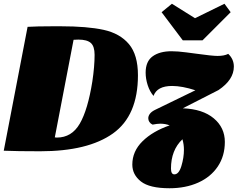

<svg xmlns="http://www.w3.org/2000/svg" viewBox="-31 -803 1266 1023"><path d="M250 -663H293Q434 -663 521 -644Q608 -625 656 -568Q704 -511 704 -402Q704 -187 571 -92Q438 3 183 3Q60 3 -11 0L116 -660Q165 -663 250 -663ZM272 -70Q351 -70 394 -144Q437 -218 461 -369Q473 -449 473 -511Q473 -556 453 -574Q433 -592 387 -592Q369 -592 361 -591L261 -71Q269 -70 272 -70ZM1133 -323 943 -226Q1049 -222 1108 -172.5Q1167 -123 1167 -47Q1167 28 1129.5 84Q1092 140 1025 170Q958 200 872 200Q766 200 720 164Q674 128 674 74Q674 3 728.5 -50.5Q783 -104 873 -135Q850 -144 823 -144Q807 -144 782 -139Q771 -144 765 -153Q759 -162 759 -173Q759 -185 767.5 -196.5Q776 -208 794 -217L1010 -322Q939 -345 886 -345Q806 -345 787 -292Q767 -315 756 -349Q745 -383 745 -416Q745 -476 782.5 -503Q820 -530 883 -530Q916 -530 961 -524Q1006 -518 1014 -517Q1100 -505 1128 -505Q1164 -505 1185 -516Q1215 -488 1215 -448Q1215 -378 1133 -323ZM949 -5Q949 -34 941 -61Q880 -3 880 95Q880 126 898 126Q922 126 935.5 81.5Q949 37 949 -5ZM1165 -783 1198 -738 1048 -588H943L830 -738L885 -783L1008 -706Z"/></svg>

Font: Sansita Black Italic
Style: Regular
Weight: 900
Italic angle: -11°
Designer: Pablo Cosgaya
Foundry: Omnibus-Type
Version: Version 1.006